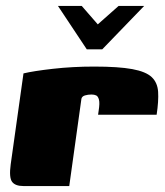

<svg xmlns="http://www.w3.org/2000/svg" viewBox="-20 -626 555 646"><path d="M175 -606H255L309 -544L379 -606H465L324 -460H272ZM213 0H59Q31 0 20.5 -14.5Q10 -29 16 -73L59 -379Q92 -387 158 -394.5Q224 -402 297 -402Q379 -402 425 -393.5Q471 -385 490.5 -366.5Q510 -348 512 -317Q514 -286 507 -240H310L312 -254Q316 -279 313 -290.5Q310 -302 303.5 -305Q297 -308 288 -308Q276 -308 266 -305Q256 -302 254 -294Z"/></svg>

Font: Genos Black
Style: Italic
Weight: 900
Italic angle: -8°
Version: Version 1.010